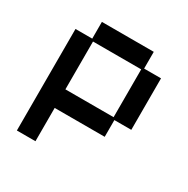

<svg xmlns="http://www.w3.org/2000/svg" viewBox="-149 -762 884 904"><g transform="rotate(30 293.0 -309.5)"><path d="M60 12V-540H151V-631H433V-540H525V-260H433V-169H161V12ZM161 -270H423V-530H161Z"/></g></svg>

Font: Pixelify Sans
Style: Regular
Weight: 400
Designer: Stefie Justprince
Foundry: Typecalism Foundryline
Version: Version 1.000;February 13, 2025;FontCreator 15.0.0.3015 64-b